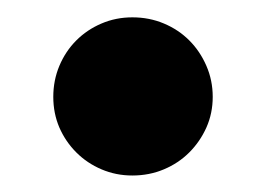

<svg xmlns="http://www.w3.org/2000/svg" viewBox="-20 -412 314 227"><path d="M43 -297.5Q43 -317 50.2 -334.2Q57.5 -351.5 70.2 -364.2Q83 -377 100 -384.2Q117 -391.5 136.5 -391.5Q156.5 -391.5 173.8 -384.2Q191 -377 203.8 -364.2Q216.5 -351.5 224 -334.2Q231.5 -317 231.5 -297.5Q231.5 -278 224 -261.2Q216.5 -244.5 203.8 -231.8Q191 -219 173.8 -211.8Q156.5 -204.5 136.5 -204.5Q117 -204.5 100 -211.8Q83 -219 70.2 -231.8Q57.5 -244.5 50.2 -261.2Q43 -278 43 -297.5Z"/></svg>

Font: LatoLatin
Style: Bold
Weight: 700
Designer: Lukasz Dziedzic with Adam Twardoch and Botio Nikoltchev
Foundry: tyPoland Lukasz Dziedzic
Version: Version 2.015; 2015-08-06; http://www.latofonts.com/